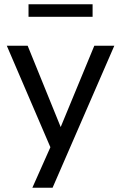

<svg xmlns="http://www.w3.org/2000/svg" viewBox="-20 -702 568 902"><path d="M132 180 225 -29V9L12 -487H110L279 -71H251L423 -487H517L227 180ZM114 -623V-682H415V-623Z"/></svg>

Font: Nunito Sans 12pt Medium
Style: Regular
Weight: 500
Designer: Vernon Adams
Foundry: Vernon Adams
Version: Version 3.101;gftools[0.9.27]